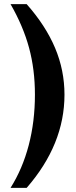

<svg xmlns="http://www.w3.org/2000/svg" viewBox="-20 -770 370 929"><path d="M31 139Q89 47 119 -67.5Q149 -182 149 -312Q149 -434 120.5 -539Q92 -644 31 -750H109Q201 -646 246.5 -538Q292 -430 292 -312Q292 -71 109 139Z"/></svg>

Font: Fahkwang SemiBold
Style: Regular
Weight: 600
Designer: Suppakit Chalermlarp | Katatrad Co.,Ltd.
Foundry: Cadson Demak Co.,Ltd.
Version: Version 1.000; ttfautohint (v1.6)